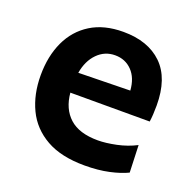

<svg xmlns="http://www.w3.org/2000/svg" viewBox="-99 -610 725 723"><g transform="rotate(20 263.5 -248.5)"><path d="M311 12.5Q217 12.5 157 -21.5Q97 -55.5 68.5 -115Q40 -174.5 40 -251Q40 -327 67.2 -385.8Q94.5 -444.5 147.5 -477.5Q200.5 -510.5 277.5 -510.5Q377 -510.5 433.2 -456Q489.5 -401.5 489.5 -292.5Q489.5 -254.5 485.5 -227H167.5Q173 -164 211.8 -128.8Q250.5 -93.5 325.5 -93.5Q357 -93.5 399 -102.2Q441 -111 476.5 -129.5L480.5 -20.5Q452 -6.5 408.8 3Q365.5 12.5 311 12.5ZM278.5 -417Q237 -417 207.8 -387.2Q178.5 -357.5 170 -307.5L377 -311.5Q373.5 -361 346.5 -389Q319.5 -417 278.5 -417Z"/></g></svg>

Font: Commissioner SemiBold
Style: Regular
Weight: 600
Designer: Kostas Bartsokas
Foundry: Kostas Bartsokas
Version: Version 1.000; ttfautohint (v1.8.3)